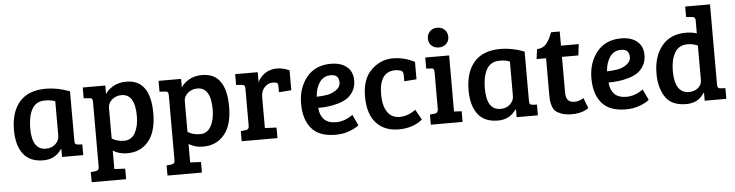

<svg xmlns="http://www.w3.org/2000/svg" viewBox="-52 -971 5485 1433"><g transform="rotate(-5 2691.0 -255.0)"><path d="M482 -483V-111Q482 -95 487.5 -89Q493 -83 507 -82L539 -80V0H380V-58L377 -59Q327 13 240 13Q138 13 89 -52Q40 -117 40 -230Q40 -366 106 -442Q172 -518 304 -518Q389 -518 482 -483ZM366 -159V-418Q338 -431 289 -431Q222 -431 192 -377Q162 -323 162 -234Q162 -72 266 -72Q310 -72 338 -98.5Q366 -125 366 -159Z M646 95V-389Q646 -406 640.5 -412.5Q635 -419 621 -419L579 -422V-503H748V-438Q764 -468 806 -493Q848 -518 906 -518Q1087 -518 1087 -264Q1087 -129 1028 -57Q969 15 868 15Q808 15 761 -14V124L842 128V207H584V131L617 128Q632 126 639 119.5Q646 113 646 95ZM963 -254Q963 -421 862 -421Q820 -421 790.5 -395.5Q761 -370 761 -335V-105Q799 -80 853.5 -80Q908 -80 935.5 -130Q963 -180 963 -254Z M1214 95V-389Q1214 -406 1208.5 -412.5Q1203 -419 1189 -419L1147 -422V-503H1316V-438Q1332 -468 1374 -493Q1416 -518 1474 -518Q1655 -518 1655 -264Q1655 -129 1596 -57Q1537 15 1436 15Q1376 15 1329 -14V124L1410 128V207H1152V131L1185 128Q1200 126 1207 119.5Q1214 113 1214 95ZM1531 -254Q1531 -421 1430 -421Q1388 -421 1358.5 -395.5Q1329 -370 1329 -335V-105Q1367 -80 1421.5 -80Q1476 -80 1503.5 -130Q1531 -180 1531 -254Z M1788 -112V-389Q1788 -405 1782.5 -411.5Q1777 -418 1763 -419L1721 -422V-503H1890V-428Q1908 -467 1946 -492.5Q1984 -518 2033.5 -518Q2083 -518 2128 -496V-347L2035 -340V-386Q2035 -406 2025 -411Q2014 -416 1998 -416Q1958 -416 1932.5 -387.5Q1907 -359 1907 -315V-83L1994 -79V0H1726V-76L1759 -79Q1774 -81 1781 -87.5Q1788 -94 1788 -112Z M2439 -518Q2514 -518 2558 -481.5Q2602 -445 2602 -379Q2602 -335 2583 -301.5Q2564 -268 2536 -249Q2508 -230 2468 -218Q2401 -198 2317 -198Q2320 -145 2350 -112.5Q2380 -80 2442 -80Q2504 -80 2566 -124L2604 -43Q2584 -25 2536.5 -6Q2489 13 2428 13Q2306 13 2249 -54.5Q2192 -122 2192 -240Q2192 -358 2257 -438Q2322 -518 2439 -518ZM2492 -372Q2492 -433 2432 -433Q2376 -433 2346 -388.5Q2316 -344 2313 -282Q2357 -283 2393.5 -289.5Q2430 -296 2461 -318.5Q2492 -341 2492 -372Z M3037 -121 3080 -44Q3009 14 2902 14Q2795 14 2733.5 -53.5Q2672 -121 2672 -253Q2672 -385 2742.5 -451.5Q2813 -518 2901.5 -518Q2990 -518 3066 -477V-347L2974 -340V-388Q2974 -415 2954.5 -421.5Q2935 -428 2914 -428Q2793 -428 2793 -257Q2793 -172 2825 -125Q2857 -78 2917.5 -78Q2978 -78 3037 -121Z M3324 -503V-83L3381 -80V0H3143V-76L3176 -79Q3205 -82 3205 -111V-389Q3205 -406 3199.5 -412Q3194 -418 3180 -418L3145 -420V-503ZM3198 -589.5Q3177 -610 3177 -642Q3177 -674 3198 -695.5Q3219 -717 3253 -717Q3287 -717 3308.5 -695.5Q3330 -674 3330 -642Q3330 -610 3308.5 -589.5Q3287 -569 3253 -569Q3219 -569 3198 -589.5Z M3888 -483V-111Q3888 -95 3893.5 -89Q3899 -83 3913 -82L3945 -80V0H3786V-58L3783 -59Q3733 13 3646 13Q3544 13 3495 -52Q3446 -117 3446 -230Q3446 -366 3512 -442Q3578 -518 3710 -518Q3795 -518 3888 -483ZM3772 -159V-418Q3744 -431 3695 -431Q3628 -431 3598 -377Q3568 -323 3568 -234Q3568 -72 3672 -72Q3716 -72 3744 -98.5Q3772 -125 3772 -159Z M4097 -609H4162V-503H4295L4285 -419H4162V-156Q4162 -112 4178 -94.5Q4194 -77 4227.5 -77Q4261 -77 4295 -98L4325 -21Q4275 14 4198 14Q4153 14 4122 2.5Q4091 -9 4076 -23Q4061 -37 4053 -64Q4045 -91 4044 -106.5Q4043 -122 4043 -152V-419H3972L3982 -492Q4029 -496 4053 -525.5Q4077 -555 4097 -609Z M4614 -518Q4689 -518 4733 -481.5Q4777 -445 4777 -379Q4777 -335 4758 -301.5Q4739 -268 4711 -249Q4683 -230 4643 -218Q4576 -198 4492 -198Q4495 -145 4525 -112.5Q4555 -80 4617 -80Q4679 -80 4741 -124L4779 -43Q4759 -25 4711.5 -6Q4664 13 4603 13Q4481 13 4424 -54.5Q4367 -122 4367 -240Q4367 -358 4432 -438Q4497 -518 4614 -518ZM4667 -372Q4667 -433 4607 -433Q4551 -433 4521 -388.5Q4491 -344 4488 -282Q4532 -283 4568.5 -289.5Q4605 -296 4636 -318.5Q4667 -341 4667 -372Z M5098 -518Q5141 -518 5180 -506V-607Q5180 -629 5154 -631L5111 -634V-713H5297V-105Q5298 -82 5322 -82L5357 -80V0H5195V-59L5192 -60Q5147 13 5056 13Q4942 13 4896 -63Q4854 -132 4854 -232Q4854 -362 4918.5 -440Q4983 -518 5098 -518ZM5180 -156V-415Q5144 -431 5104 -431Q5038 -431 5007.5 -378Q4977 -325 4977 -243Q4977 -75 5085 -75Q5126 -75 5153 -98.5Q5180 -122 5180 -156Z"/></g></svg>

Font: Bree Serif
Style: Regular
Weight: 400
Designer: Veronika Burian, Jos Scaglione
Foundry: TypeTogether
Version: Version 1.002